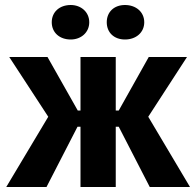

<svg xmlns="http://www.w3.org/2000/svg" viewBox="-20 -748 785 768"><path d="M480 -590C524 -590 557 -618 557 -659C557 -700 524 -728 480 -728C436 -728 407 -700 407 -659C407 -618 436 -590 480 -590ZM263 -590C304 -590 337 -618 337 -659C337 -700 304 -728 263 -728C218 -728 187 -700 187 -659C187 -618 218 -590 263 -590ZM302 0H443V-241H455L579 0H740L573 -281L728 -520H575L455 -306H443V-520H302V-306H291L170 -520H17L173 -281L5 0H166L290 -241H302Z"/></svg>

Font: Fixel Text Bold
Style: Bold
Weight: 700
Width: 4
Designer: AlfaBravo + MacPaw
Foundry: Kyrylo Tkachov, Marchela Mozhyna, Serhii Makarenko, Maria Weinstein, Zakhar Kryvoshyya
Version: Version 1.211